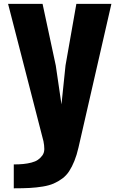

<svg xmlns="http://www.w3.org/2000/svg" viewBox="-20 -830 623 1020"><path d="M53.2 170.4V43.5Q81.1 43.5 103.5 41.3Q126 39.1 147 33.7Q168 28.3 181.4 19Q194.8 9.8 204.8 -3.9Q214.8 -17.6 215.3 -36.1Q215.3 -38.1 215.3 -40Q215.3 -57.6 210.9 -79.6L22.9 -809.6H206.1L276.4 -481.4L306.6 -275.4L328.1 -482.4L385.7 -809.6H571.8L397 -46.4Q387.7 -5.9 375.2 24.9Q362.8 55.7 347.7 79.1Q332.5 102.5 311 118.4Q289.6 134.3 265.6 144.8Q241.7 155.3 207.8 160.9Q173.8 166.5 137.9 168.5Q102.1 170.4 53.2 170.4Z"/></svg>

Font: Oswald
Style: Heavy
Weight: 800
Designer: Vernon Adams
Foundry: Vernon Adams
Version: 3.0; ttfautohint (v0.95) -l 8 -r 50 -G 200 -x 0 -w "G" -W -c